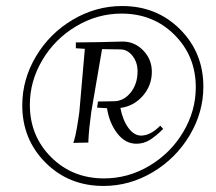

<svg xmlns="http://www.w3.org/2000/svg" viewBox="-20 -488 723 644"><path d="M80.1 -136.7Q80.1 -32.2 151.4 39.1Q222.7 110.4 329.1 110.4Q410.2 110.4 481.4 67.9Q552.7 25.4 594.7 -45.4Q636.7 -116.2 636.7 -195.3Q636.7 -299.8 565.4 -371.1Q494.1 -442.4 387.7 -442.4Q306.6 -442.4 235.4 -399.9Q164.1 -357.4 122.1 -286.6Q80.1 -215.8 80.1 -136.7ZM54.7 -134.8Q54.7 -221.7 100.6 -298.8Q146.5 -376 224.1 -421.9Q301.8 -467.8 389.6 -467.8Q505.9 -467.8 584 -389.6Q662.1 -311.5 662.1 -197.3Q662.1 -111.3 616.2 -34.2Q570.3 43 492.7 89.4Q415 135.7 327.1 135.7Q210.9 135.7 132.8 57.6Q54.7 -20.5 54.7 -134.8ZM225.6 -8.8 228.5 -16.6Q236.3 -41 246.1 -112.3L264.6 -324.2L234.4 -326.2V-345.7L314.5 -346.7Q323.2 -346.7 353 -347.7Q382.8 -348.6 391.6 -348.6Q431.6 -348.6 460.4 -318.8Q489.3 -289.1 489.3 -247.1Q489.3 -201.2 459 -166.5Q428.7 -131.8 383.8 -126Q391.6 -85 410.6 -59.1Q429.7 -33.2 453.1 -33.2Q484.4 -33.2 517.6 -66.4L527.3 -55.7Q502.9 -31.2 482.4 -18.6Q461.9 -5.9 437.5 -5.9Q400.4 -5.9 373.5 -40.5Q346.7 -75.2 338.9 -125L305.7 -127L308.6 -147.5L361.3 -148.4Q394.5 -148.4 418 -177.2Q441.4 -206.1 441.4 -249Q441.4 -279.3 424.3 -300.8Q407.2 -322.3 383.8 -322.3Q352.5 -322.3 322.3 -323.2L286.1 -112.3Q278.3 -56.6 276.4 -15.6V-9.8Z"/></svg>

Font: Kleymisska
Style: Regular
Weight: 500
Italic angle: -8°
Designer: gluk
Foundry: gluk
Version: Version 0.298